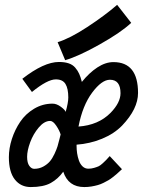

<svg xmlns="http://www.w3.org/2000/svg" viewBox="-20 -757 582 781"><path d="M214.4 -585.4Q263.2 -600.1 334.5 -646.7Q405.8 -693.4 456.5 -737.3L513.7 -664.1Q472.2 -625 385.7 -576.4Q299.3 -527.8 245.1 -512.2ZM70.8 -436.5Q158.7 -504.9 219.7 -504.9Q243.2 -504.9 259.5 -499.3Q275.9 -493.7 286.1 -481.7Q296.4 -469.7 302.2 -456.5Q308.1 -443.4 313 -423.8Q342.8 -460.9 376 -482.7Q409.2 -504.4 441.4 -504.4Q541.5 -504.4 541.5 -378.9Q541.5 -314 476.6 -246.1Q444.3 -212.9 395 -192.6Q345.7 -172.4 291.5 -168.5V-163.1Q291.5 -148.4 293.7 -133.5Q295.9 -118.7 301 -104Q306.2 -89.4 315.9 -80.1Q325.7 -70.8 339.4 -70.8Q351.6 -70.8 363 -74.2Q374.5 -77.6 381.1 -80.6Q387.7 -83.5 398.4 -93.3Q409.2 -103 411.6 -106Q414.1 -108.9 426.3 -122.1L476.1 -68.8Q474.6 -67.4 466.1 -59.6Q457.5 -51.8 453.4 -48.1Q449.2 -44.4 439 -36.4Q428.7 -28.3 421.1 -23.9Q413.6 -19.5 401.4 -13.4Q389.2 -7.3 377.9 -4.2Q366.7 -1 352.3 1.5Q337.9 3.9 322.8 3.9Q257.8 3.9 237.3 -58.6Q216.3 -29.3 186.5 -12.7Q156.7 3.9 105 3.9Q64.5 3.9 40.3 -26.9Q16.1 -57.6 16.1 -117.7Q16.1 -153.8 28.3 -191.7Q40.5 -229.5 62.3 -261.7Q84 -293.9 118.7 -314.7Q153.3 -335.4 193.8 -335.4Q210.4 -335.4 227.8 -322.5Q245.1 -309.6 247.1 -301.8Q257.8 -339.8 257.8 -360.4Q257.8 -397 246.3 -415.5Q234.9 -434.1 207 -434.1Q172.9 -434.1 109.9 -382.8ZM90.3 -119.1Q90.3 -94.7 99.1 -82.5Q107.9 -70.3 119.1 -70.3Q139.2 -70.3 155.8 -79.3Q172.4 -88.4 182.6 -100.3Q192.9 -112.3 201.7 -131.1Q210.4 -149.9 214.1 -162.1Q217.8 -174.3 221.9 -191.4Q226.1 -208.5 226.6 -210Q222.2 -225.6 209 -245.4Q195.8 -265.1 184.1 -265.1Q160.2 -265.1 137.7 -238.5Q115.2 -211.9 102.8 -178.2Q90.3 -144.5 90.3 -119.1ZM299.3 -242.2Q380.4 -248 429.7 -297.9Q470.2 -339.4 470.2 -377.9Q470.2 -432.6 427.2 -432.6Q394 -432.6 355 -380.4Q315.9 -328.1 299.3 -242.2Z"/></svg>

Font: Fantasque Sans Mono
Style: Italic
Weight: 400
Italic angle: -11°
Monospace: yes
Designer: Jany Belluz
Version: Version 1.8.0 ; ttfautohint (v1.8.2)